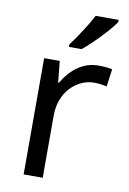

<svg xmlns="http://www.w3.org/2000/svg" viewBox="-87 -819 586 872"><g transform="rotate(10 206.5 -383.0)"><path d="M335 -546Q350 -546 367.5 -544.5Q385 -543 398 -540L387 -459Q374 -462 358.5 -464Q343 -466 329 -466Q298 -466 270 -453Q242 -440 220 -416.5Q198 -393 185.5 -360Q173 -327 173 -286V0H85V-536H157L167 -438H171Q188 -468 212 -492.5Q236 -517 267 -531.5Q298 -546 335 -546ZM388 -756Q379 -742 362 -722Q345 -702 324.5 -680.5Q304 -659 283.5 -639.5Q263 -620 245 -606H187V-618Q202 -637 219.5 -663Q237 -689 254 -716.5Q271 -744 282 -766H388Z"/></g></svg>

Font: Noto Sans Hebrew
Style: Regular
Weight: 400
Designer: Monotype Design Team
Foundry: Monotype Imaging Inc.
Version: Version 2.003;January 10, 2023;FontCreator 14.0.0.2877 64-bi